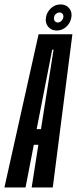

<svg xmlns="http://www.w3.org/2000/svg" viewBox="-62 -826 340 846"><path d="M-42.5 0 108 -675H257L170.5 0H77.5L107 -188H87L50.5 0ZM99.5 -257H118.5L174 -607H168ZM188 -691.5Q164 -691.5 150.2 -708.2Q136.5 -725 140.5 -749.5Q144.5 -773 162.5 -789.8Q180.5 -806.5 205 -806.5Q229 -806.5 242.8 -789.8Q256.5 -773 252.5 -749.5Q248.5 -725 230.2 -708.2Q212 -691.5 188 -691.5ZM192.5 -727Q201 -727 208.2 -733.5Q215.5 -740 217 -749.5Q218.5 -759 213.8 -765Q209 -771 200.5 -771Q192 -771 184.8 -765Q177.5 -759 176 -749.5Q174.5 -740 179.2 -733.5Q184 -727 192.5 -727Z"/></svg>

Font: Anybody UltraCondensed Medium
Style: Italic
Weight: 500
Width: 1
Italic angle: -10°
Designer: Tyler Finck
Foundry: Etcetera Type Company
Version: Version 1.010; ttfautohint (v1.8.3) -l 8 -r 50 -G 200 -x 14 